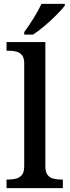

<svg xmlns="http://www.w3.org/2000/svg" viewBox="-20 -979 362 999"><path d="M14 0V-45H27Q47 -45 65 -50Q83 -55 94.5 -69.5Q106 -84 106 -115V-649Q106 -678 94.5 -692Q83 -706 65 -710.5Q47 -715 27 -715H14V-760H216V-115Q216 -84 227 -69.5Q238 -55 256 -50Q274 -45 295 -45H307V0ZM106 -812Q128 -841 154 -883Q180 -925 196 -959H317V-949Q304 -932 275.5 -903Q247 -874 213.5 -845.5Q180 -817 152 -799H106Z"/></svg>

Font: Noto Serif Toto Medium
Style: Regular
Weight: 500
Designer: Monotype Design Team
Foundry: Monotype Imaging Inc.
Version: Version 2.001; ttfautohint (v1.8.4.7-5d5b)